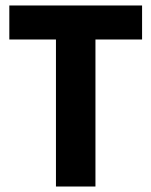

<svg xmlns="http://www.w3.org/2000/svg" viewBox="-20 -680 552 700"><path d="M184 0V-536H14V-660H498V-536H328V0Z"/></svg>

Font: Bricolage Grotesque 96pt Bricolage Grotesque 48pt Regular
Style: Bold
Weight: 700
Designer: Mathieu Triay
Foundry: Atelier Triay
Version: Version 1.001; ttfautohint (v1.8.4.7-5d5b);gftools[0.9.33.de